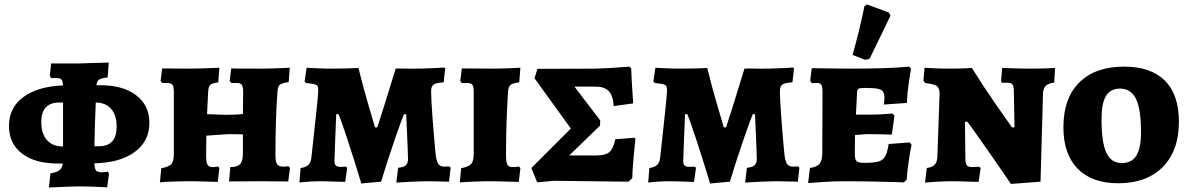

<svg xmlns="http://www.w3.org/2000/svg" viewBox="-20 -808 5300 856"><path d="M401 -80Q402 -55 408.5 -47.5Q415 -40 433 -40Q451 -40 460 -43L466 -35L458 27Q382 23 330 23Q303 23 198 28L205 -35Q234 -40 245.5 -49.5Q257 -59 260 -79H237Q136 -79 78 -123.5Q20 -168 20 -247Q20 -328 84.5 -375.5Q149 -423 261 -427Q260 -447 254 -453.5Q248 -460 232 -460H208L202 -470L208 -525H333L388 -527Q403 -527 465 -529L460 -463Q431 -459 421.5 -453Q412 -447 410 -428H428Q529 -428 587.5 -383Q646 -338 646 -260Q646 -178 580 -130Q514 -82 401 -80ZM257 -155H261V-351H245Q164 -351 164 -264Q164 -213 188.5 -184.5Q213 -156 257 -155ZM500 -243Q500 -294 476 -322Q452 -350 408 -351H407Q403 -272 401 -156H421Q500 -156 500 -243Z M699 -58Q733 -64 744 -76.5Q755 -89 755 -122V-398Q755 -422 749 -430Q743 -438 726 -438H703L696 -447L703 -503L807 -502Q850 -502 895.5 -503.5Q941 -505 958 -506L953 -441Q925 -437 917 -429Q909 -421 908 -397L903 -299L985 -296Q1035 -296 1063 -300L1064 -398Q1064 -422 1058 -430Q1052 -438 1034 -438H1011L1004 -447L1011 -503Q1011 -502 1135 -502Q1172 -502 1214 -503.5Q1256 -505 1272 -506L1267 -442Q1237 -438 1228 -430.5Q1219 -423 1217 -400Q1208 -276 1208 -117Q1208 -87 1215.5 -76Q1223 -65 1241 -65Q1250 -65 1257 -66Q1264 -67 1266 -67L1273 -59L1265 1L1131 0L1001 1L1007 -63Q1038 -63 1050.5 -76.5Q1063 -90 1063 -125V-209L1001 -210Q977 -209 945 -206.5Q913 -204 900 -203L899 -117Q899 -85 905 -74Q911 -63 928 -63Q937 -63 944 -64Q951 -65 953 -66L958 -58L951 3Q936 3 898.5 1.5Q861 0 828 0Q793 0 750 1.5Q707 3 693 5Z M1489 -299H1479Q1478 -269 1475 -199.5Q1472 -130 1471 -90Q1471 -76 1477.5 -70Q1484 -64 1498 -64L1522 -65L1528 -60L1519 3Q1505 3 1470.5 1.5Q1436 0 1407 0Q1385 0 1355 2Q1325 4 1315 6L1320 -59Q1344 -62 1355.5 -73.5Q1367 -85 1369 -112Q1374 -157 1386.5 -273.5Q1399 -390 1399 -403Q1399 -418 1395.5 -424Q1392 -430 1381.5 -432.5Q1371 -435 1344 -438L1338 -445L1347 -506Q1360 -505 1395 -503.5Q1430 -502 1462 -502Q1498 -502 1532 -503Q1566 -504 1578 -505Q1598 -424 1621.5 -343.5Q1645 -263 1652 -240H1662Q1670 -263 1695 -343Q1720 -423 1744 -502Q1763 -503 1777.5 -502.5Q1792 -502 1802 -502H1831Q1864 -502 1880 -503Q1908 -504 1930.5 -505Q1953 -506 1960 -507L1965 -504L1958 -441Q1924 -439 1913 -431Q1902 -423 1902 -400Q1902 -368 1908.5 -281Q1915 -194 1921 -133Q1924 -94 1932.5 -79.5Q1941 -65 1960 -65L1984 -66L1989 -60L1982 2L1893 0Q1863 0 1808 2.5Q1753 5 1747 6L1755 -60Q1779 -62 1789 -71Q1799 -80 1799 -98Q1799 -119 1795.5 -195.5Q1792 -272 1791 -299H1781Q1773 -281 1741.5 -190.5Q1710 -100 1679 2L1591 10Q1557 -102 1527 -192.5Q1497 -283 1489 -299Z M2036 -58Q2070 -65 2081 -77.5Q2092 -90 2092 -122V-398Q2092 -422 2086 -430Q2080 -438 2063 -438H2039L2032 -447L2039 -503L2166 -502Q2202 -502 2243 -503.5Q2284 -505 2300 -506L2295 -441Q2265 -437 2256 -429.5Q2247 -422 2245 -400Q2236 -260 2236 -117Q2236 -85 2242 -74Q2248 -63 2265 -63Q2276 -63 2284 -64Q2292 -65 2294 -66L2300 -58L2293 3Q2277 3 2236 1.5Q2195 0 2159 0Q2128 0 2085.5 2Q2043 4 2030 5Z M2349 -59 2525 -235 2363 -459 2376 -501 2636 -502Q2705 -504 2786 -511L2794 -503Q2795 -461 2803 -347L2716 -335Q2713 -382 2694 -402Q2675 -422 2633 -422H2541L2656 -271L2655 -248L2518 -115H2639Q2680 -115 2697.5 -130.5Q2715 -146 2723 -187L2809 -194L2813 -189Q2799 -57 2799 -14L2782 2L2449 -2L2375 5Z M3044 -299H3034Q3033 -269 3030 -199.5Q3027 -130 3026 -90Q3026 -76 3032.5 -70Q3039 -64 3053 -64L3077 -65L3083 -60L3074 3Q3060 3 3025.5 1.5Q2991 0 2962 0Q2940 0 2910 2Q2880 4 2870 6L2875 -59Q2899 -62 2910.5 -73.5Q2922 -85 2924 -112Q2929 -157 2941.5 -273.5Q2954 -390 2954 -403Q2954 -418 2950.5 -424Q2947 -430 2936.5 -432.5Q2926 -435 2899 -438L2893 -445L2902 -506Q2915 -505 2950 -503.5Q2985 -502 3017 -502Q3053 -502 3087 -503Q3121 -504 3133 -505Q3153 -424 3176.5 -343.5Q3200 -263 3207 -240H3217Q3225 -263 3250 -343Q3275 -423 3299 -502Q3318 -503 3332.5 -502.5Q3347 -502 3357 -502H3386Q3419 -502 3435 -503Q3463 -504 3485.5 -505Q3508 -506 3515 -507L3520 -504L3513 -441Q3479 -439 3468 -431Q3457 -423 3457 -400Q3457 -368 3463.5 -281Q3470 -194 3476 -133Q3479 -94 3487.5 -79.5Q3496 -65 3515 -65L3539 -66L3544 -60L3537 2L3448 0Q3418 0 3363 2.5Q3308 5 3302 6L3310 -60Q3334 -62 3344 -71Q3354 -80 3354 -98Q3354 -119 3350.5 -195.5Q3347 -272 3346 -299H3336Q3328 -281 3296.5 -190.5Q3265 -100 3234 2L3146 10Q3112 -102 3082 -192.5Q3052 -283 3044 -299Z M3591 -59Q3623 -64 3634.5 -78.5Q3646 -93 3646 -127L3647 -396Q3647 -421 3642 -429.5Q3637 -438 3623 -438L3600 -437L3592 -447L3599 -504Q3617 -504 3668.5 -503Q3720 -502 3778 -502Q3947 -502 4033 -511L4042 -501Q4039 -488 4032 -441.5Q4025 -395 4023 -349L3921 -342Q3921 -345 3922 -354Q3923 -363 3923 -372Q3923 -391 3916.5 -400Q3910 -409 3892 -412.5Q3874 -416 3835 -416Q3813 -416 3807 -412Q3801 -408 3801 -394L3796 -297H3867Q3892 -297 3920 -299Q3948 -301 3959 -302L3968 -292L3956 -208Q3946 -208 3916.5 -209Q3887 -210 3855 -210Q3837 -210 3818 -208Q3799 -206 3792 -206Q3791 -172 3791 -129Q3791 -107 3794 -98Q3797 -89 3806 -85.5Q3815 -82 3835 -82Q3877 -82 3897 -88Q3917 -94 3926.5 -111Q3936 -128 3942 -166L4036 -173L4044 -162Q4041 -149 4033.5 -103Q4026 -57 4022 -6L4010 5Q3986 4 3904 2Q3822 0 3748 0Q3697 0 3647 3.5Q3597 7 3583 8ZM3781 -563Q3814 -680 3834 -781L3846 -788L3943 -752L3950 -738L3857 -546L3838 -541Z M4500 -405Q4499 -425 4493.5 -432Q4488 -439 4473 -439H4447L4443 -446L4448 -505Q4462 -505 4499.5 -503.5Q4537 -502 4574 -502Q4610 -502 4641.5 -503Q4673 -504 4684 -505L4680 -440Q4653 -436 4642 -425Q4631 -414 4630 -391L4619 2L4487 12Q4421 -85 4365 -164.5Q4309 -244 4293 -265H4282L4284 -101Q4284 -79 4290.5 -71Q4297 -63 4315 -63Q4323 -63 4332.5 -64Q4342 -65 4345 -65L4352 -59L4343 3Q4329 3 4292.5 1.5Q4256 0 4222 0Q4190 0 4152.5 2.5Q4115 5 4104 6L4112 -59Q4136 -62 4147 -73.5Q4158 -85 4159 -108L4169 -389Q4169 -415 4157 -424Q4145 -433 4105 -438L4097 -448L4102 -506Q4112 -505 4147 -503.5Q4182 -502 4216 -502Q4248 -502 4276 -503Q4304 -504 4313 -505Q4366 -420 4421 -341Q4476 -262 4492 -240H4503Z M4721 -241Q4721 -370 4792 -440.5Q4863 -511 4992 -511Q5111 -511 5173.5 -448.5Q5236 -386 5236 -265Q5236 -136 5164 -63.5Q5092 9 4965 9Q4848 9 4784.5 -56Q4721 -121 4721 -241ZM5067 -218Q5067 -322 5044.5 -367.5Q5022 -413 4973 -413Q4931 -413 4911 -380.5Q4891 -348 4891 -277Q4891 -173 4912.5 -127Q4934 -81 4982 -81Q5025 -81 5046 -114Q5067 -147 5067 -218Z"/></svg>

Font: Alegreya SC ExtraBold
Style: Regular
Weight: 800
Designer: Juan Pablo del Peral
Foundry: Huerta Tipografica
Version: Version 2.007; ttfautohint (v1.6)